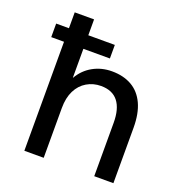

<svg xmlns="http://www.w3.org/2000/svg" viewBox="-129 -824 870 932"><g transform="rotate(20 305.5 -357.5)"><path d="M33 -563V-633H336V-563ZM99 0V-715H199V-414H200Q226 -459 270 -483.5Q314 -508 368 -508Q427 -508 470 -483.5Q513 -459 536 -409.5Q559 -360 559 -286V0H460V-276Q460 -348 430.5 -385.5Q401 -423 342 -423Q302 -423 269 -403.5Q236 -384 217.5 -347Q199 -310 199 -257V0Z"/></g></svg>

Font: DM Sans 28pt Medium
Style: Regular
Weight: 500
Version: Version 4.004;gftools[0.9.30]